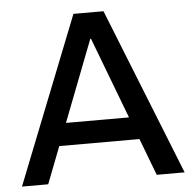

<svg xmlns="http://www.w3.org/2000/svg" viewBox="-51 -751 802 802"><g transform="rotate(-5 350.0 -350.0)"><path d="M9 0 286 -700H412L691 0H574L350 -590H347L119 0ZM162 -155V-249H534V-155Z"/></g></svg>

Font: REM Medium
Style: Regular
Weight: 400
Version: Version 1.005;gftools[0.9.28]